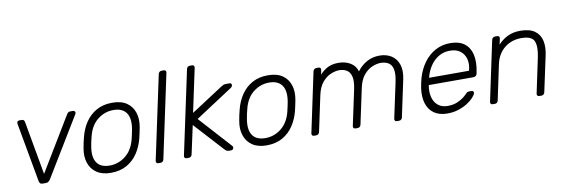

<svg xmlns="http://www.w3.org/2000/svg" viewBox="-53 -1103 4431 1506"><g transform="rotate(-10 2162.5 -350.0)"><path d="M193 0Q177 0 171 -7Q165 -14 163 -25L78 -496Q76 -509 82.5 -514.5Q89 -520 97 -520H116Q125 -520 131 -515.5Q137 -511 139 -498L215 -73L476 -505Q478 -509 484.5 -514.5Q491 -520 501 -520H525Q534 -520 539.5 -511.5Q545 -503 536 -489L254 -25Q247 -14 238.5 -7Q230 0 214 0Z M734 10Q665 10 621 -20Q577 -50 560 -102Q543 -154 555 -218Q557 -233 563 -260Q569 -287 573 -302Q589 -367 623.5 -418.5Q658 -470 711.5 -500Q765 -530 837 -530Q909 -530 952.5 -500Q996 -470 1012.5 -418.5Q1029 -367 1017 -302Q1014 -287 1008.5 -260Q1003 -233 999 -218Q983 -154 948.5 -102Q914 -50 860.5 -20Q807 10 734 10ZM734 -48Q805 -48 861.5 -93Q918 -138 939 -223Q943 -238 947.5 -260Q952 -282 955 -297Q970 -383 939 -427.5Q908 -472 837 -472Q767 -472 710.5 -427.5Q654 -383 633 -297Q629 -282 624 -260Q619 -238 617 -223Q602 -138 632 -93Q662 -48 734 -48Z M1113 0Q1103 0 1098 -6Q1093 -12 1095 -22L1237 -688Q1239 -698 1246 -704Q1253 -710 1263 -710H1280Q1290 -710 1295 -704Q1300 -698 1298 -688L1156 -22Q1154 -12 1147 -6Q1140 0 1130 0Z M1338 0Q1328 0 1323 -6Q1318 -12 1320 -22L1462 -688Q1464 -698 1471 -704Q1478 -710 1488 -710H1505Q1515 -710 1520 -704Q1525 -698 1523 -688L1449 -341L1698 -503Q1715 -514 1722 -517Q1729 -520 1744 -520H1771Q1785 -520 1787 -506Q1789 -492 1770 -480L1476 -288L1706 -34Q1716 -24 1710.5 -12Q1705 0 1692 0H1676Q1660 0 1654 -5.5Q1648 -11 1643 -15L1430 -248L1381 -22Q1379 -12 1372 -6Q1365 0 1355 0Z M1974 10Q1905 10 1861 -20Q1817 -50 1800 -102Q1783 -154 1795 -218Q1797 -233 1803 -260Q1809 -287 1813 -302Q1829 -367 1863.5 -418.5Q1898 -470 1951.5 -500Q2005 -530 2077 -530Q2149 -530 2192.5 -500Q2236 -470 2252.5 -418.5Q2269 -367 2257 -302Q2254 -287 2248.5 -260Q2243 -233 2239 -218Q2223 -154 2188.5 -102Q2154 -50 2100.5 -20Q2047 10 1974 10ZM1974 -48Q2045 -48 2101.5 -93Q2158 -138 2179 -223Q2183 -238 2187.5 -260Q2192 -282 2195 -297Q2210 -383 2179 -427.5Q2148 -472 2077 -472Q2007 -472 1950.5 -427.5Q1894 -383 1873 -297Q1869 -282 1864 -260Q1859 -238 1857 -223Q1842 -138 1872 -93Q1902 -48 1974 -48Z M2353 0Q2343 0 2338 -6Q2333 -12 2335 -22L2436 -498Q2438 -508 2445.5 -514Q2453 -520 2463 -520H2480Q2490 -520 2494.5 -514Q2499 -508 2497 -498L2490 -463Q2511 -485 2532 -499.5Q2553 -514 2578.5 -522Q2604 -530 2637 -530Q2693 -530 2733.5 -506Q2774 -482 2787 -436Q2819 -479 2864 -504.5Q2909 -530 2967 -530Q3020 -530 3059.5 -505.5Q3099 -481 3116 -433Q3133 -385 3118 -313L3056 -22Q3054 -12 3047 -6Q3040 0 3030 0H3013Q3003 0 2998 -6Q2993 -12 2995 -22L3055 -303Q3069 -369 3060.5 -405.5Q3052 -442 3026.5 -457Q3001 -472 2965 -472Q2935 -472 2898.5 -457Q2862 -442 2831 -405.5Q2800 -369 2786 -303L2726 -22Q2724 -12 2717 -6Q2710 0 2700 0H2683Q2673 0 2668 -6Q2663 -12 2665 -22L2725 -303Q2739 -369 2729.5 -405.5Q2720 -442 2694.5 -457Q2669 -472 2635 -472Q2605 -472 2568.5 -457Q2532 -442 2501 -405.5Q2470 -369 2456 -304L2396 -22Q2394 -12 2387 -6Q2380 0 2370 0Z M3414 10Q3350 10 3308.5 -19Q3267 -48 3251 -100Q3235 -152 3244 -220Q3246 -235 3251.5 -260Q3257 -285 3261 -300Q3281 -368 3319 -420Q3357 -472 3410.5 -501Q3464 -530 3529 -530Q3599 -530 3641 -499Q3683 -468 3697 -410Q3711 -352 3695 -272L3692 -257Q3690 -247 3682 -241Q3674 -235 3664 -235H3308Q3308 -235 3307.5 -231Q3307 -227 3306 -225Q3299 -180 3309 -139.5Q3319 -99 3348.5 -73.5Q3378 -48 3426 -48Q3469 -48 3500.5 -61Q3532 -74 3552 -89.5Q3572 -105 3579 -113Q3591 -126 3596.5 -128.5Q3602 -131 3613 -131H3629Q3638 -131 3643 -125.5Q3648 -120 3646 -111Q3642 -97 3623.5 -76.5Q3605 -56 3573.5 -36Q3542 -16 3501.5 -3Q3461 10 3414 10ZM3320 -291H3638L3639 -295Q3652 -345 3641 -385Q3630 -425 3598.5 -448.5Q3567 -472 3517 -472Q3467 -472 3427.5 -448.5Q3388 -425 3361 -385Q3334 -345 3321 -295Z M3776 0Q3766 0 3761 -6Q3756 -12 3758 -22L3859 -498Q3861 -508 3868.5 -514Q3876 -520 3886 -520H3903Q3913 -520 3917.5 -514Q3922 -508 3920 -498L3910 -451Q3941 -486 3985 -508Q4029 -530 4086 -530Q4162 -530 4202.5 -500.5Q4243 -471 4254 -420.5Q4265 -370 4251 -306L4190 -22Q4188 -12 4181 -6Q4174 0 4164 0H4147Q4137 0 4132 -6Q4127 -12 4129 -22L4188 -301Q4206 -386 4187 -429Q4168 -472 4086 -472Q4007 -472 3951 -426.5Q3895 -381 3878 -301L3819 -22Q3817 -12 3810 -6Q3803 0 3793 0Z"/></g></svg>

Font: Rubik Light
Style: Italic
Weight: 300
Italic angle: -12°
Designer: Hubert and Fischer
Foundry: Hubert and Fischer
Version: Version 2.300;gftools[0.9.30]